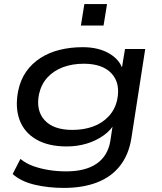

<svg xmlns="http://www.w3.org/2000/svg" viewBox="-20 -731 793 940"><path d="M292 189Q215 189 148.5 173Q82 157 42 121L80 47Q108 70 143.5 82.5Q179 95 219.5 101.5Q260 108 304 108Q399 108 453.5 70Q508 32 520 -40L534 -132L545 -133Q525 -95 488 -68.5Q451 -42 404.5 -28Q358 -14 307 -14Q217 -14 158 -48Q99 -82 76 -143.5Q53 -205 69 -286Q80 -340 108 -380Q136 -420 178 -447Q220 -474 272.5 -487Q325 -500 385 -500Q464 -500 517.5 -467.5Q571 -435 583 -382H574L592 -491H691L623 -53Q610 27 567.5 81Q525 135 455.5 162Q386 189 292 189ZM334 -95Q390 -95 435.5 -111.5Q481 -128 512.5 -162Q544 -196 554 -244Q570 -324 526 -371.5Q482 -419 390 -419Q334 -419 288.5 -402Q243 -385 212.5 -352Q182 -319 171 -270Q155 -190 198.5 -142.5Q242 -95 334 -95ZM376 -606 393 -711H504L487 -606Z"/></svg>

Font: Nunito Sans 10pt Expanded Medium
Style: Italic
Weight: 500
Width: 7
Italic angle: -9°
Designer: Vernon Adams
Foundry: Vernon Adams
Version: Version 3.101;gftools[0.9.27]